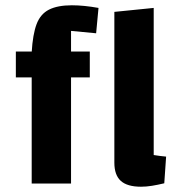

<svg xmlns="http://www.w3.org/2000/svg" viewBox="-20 -695 675 727"><path d="M249 0H100V-497Q104 -565 118.5 -603.5Q133 -642 165.5 -658.5Q198 -675 252 -675Q275 -675 300 -672.5Q325 -670 353 -665L344 -569L249 -578ZM320 -500V-402H40V-500ZM562 -108Q574 -106 586 -104.5Q598 -103 609 -102L602 -1Q577 5 555.5 8.5Q534 12 514 12Q462 12 437.5 -10Q413 -32 413 -79V-650L562 -665Z"/></svg>

Font: Changa SemiBold
Style: Regular
Weight: 600
Designer: Eduardo Rodriguez Tunni
Foundry: Eduardo Rodriguez Tunni
Version: Version 3.002; ttfautohint (v1.8.2)